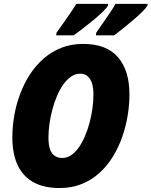

<svg xmlns="http://www.w3.org/2000/svg" viewBox="-20 -949 772 979"><path d="M284.2 9.8Q203.1 9.8 149.7 -20.3Q96.2 -50.3 69.6 -107.9Q43 -165.5 43 -248.5Q43 -304.7 53 -361.3Q63 -418 83.3 -471.4Q103.5 -524.9 133.5 -570.8Q163.6 -616.7 203.6 -651.4Q243.7 -686 293.7 -705.6Q343.8 -725.1 403.8 -725.1Q523.4 -725.1 581.8 -657Q640.1 -588.9 640.1 -467.3Q640.1 -415.5 631.1 -360.4Q622.1 -305.2 603.5 -251.7Q585 -198.2 556.2 -151.1Q527.3 -104 487.8 -67.9Q448.2 -31.7 397.5 -11Q346.7 9.8 284.2 9.8ZM298.3 -143.6Q321.8 -143.6 342.8 -157.7Q363.8 -171.9 381.3 -196.5Q398.9 -221.2 412.8 -253.7Q426.8 -286.1 436.5 -322.5Q446.3 -358.9 451.4 -396.2Q456.5 -433.6 456.5 -468.8Q456.5 -519 439 -546.1Q421.4 -573.2 388.7 -573.2Q363.8 -573.2 342.3 -558.3Q320.8 -543.5 302.7 -518.1Q284.7 -492.7 270.8 -460Q256.8 -427.2 247.1 -390.6Q237.3 -354 232.2 -317.6Q227.1 -281.2 227.1 -248.5Q227.1 -210.4 235.1 -187.5Q243.2 -164.6 259.3 -154.1Q275.4 -143.6 298.3 -143.6ZM469.2 -769 470.7 -782.2Q489.7 -810.1 508.8 -837.2Q527.8 -864.3 543.7 -888.2Q559.6 -912.1 568.8 -929.2H732.4L731.9 -919.9Q723.1 -906.2 703.1 -886.7Q683.1 -867.2 657.7 -845.5Q632.3 -823.7 606.9 -803.7Q581.5 -783.7 562.5 -769ZM266.6 -769 268.1 -782.2Q288.1 -810.1 307.4 -837.4Q326.7 -864.7 342.8 -888.4Q358.9 -912.1 369.1 -929.2H531.2L530.3 -919.9Q522.5 -906.7 502.4 -887.5Q482.4 -868.2 456.5 -846.7Q430.7 -825.2 403.8 -804.7Q377 -784.2 356 -769Z"/></svg>

Font: Open Sans SemiCondensed ExtraBold
Style: Italic
Weight: 800
Width: 4
Italic angle: -12°
Designer: Monotype Design Team
Foundry: Monotype Imaging Inc.
Version: Version 3.003